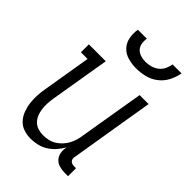

<svg xmlns="http://www.w3.org/2000/svg" viewBox="-220 -836 939 939"><g transform="rotate(45 250.0 -366.0)"><path d="M171 8Q145 8 121.5 0Q98 -8 82 -26Q66 -44 57.5 -67Q49 -90 46 -115Q43 -140 44.5 -166Q46 -192 51 -218L92 -465H46V-520H163L111 -209Q108 -190 107 -171Q106 -152 108.5 -134Q111 -116 117.5 -99.5Q124 -83 136.5 -70.5Q149 -58 166.5 -52.5Q184 -47 202 -47Q219 -47 237 -51Q255 -55 270.5 -64.5Q286 -74 299 -88Q312 -102 320.5 -118Q329 -134 334 -151Q339 -168 341 -185L397 -520H459L387 -84Q385 -76 386 -69Q387 -62 391 -57Q395 -52 402 -49.5Q409 -47 416 -47H430V8H407Q388 8 370 3Q352 -2 340 -15Q328 -28 324.5 -46.5Q321 -65 325 -84V-86Q313 -65 297 -47Q281 -29 260.5 -16Q240 -3 217 2.5Q194 8 171 8ZM293 -600Q264 -600 236.5 -607.5Q209 -615 190 -634.5Q171 -654 165.5 -682.5Q160 -711 165 -740H227Q224 -722 227 -705Q230 -688 241 -676.5Q252 -665 268 -660Q284 -655 302 -655Q320 -655 338 -660Q356 -665 371 -676.5Q386 -688 394 -705Q402 -722 405 -740H467Q462 -711 447.5 -682.5Q433 -654 408 -634.5Q383 -615 352.5 -607.5Q322 -600 293 -600Z"/></g></svg>

Font: Iosevka Curly Slab Light
Style: Italic
Weight: 300
Italic angle: -9°
Monospace: yes
Designer: Belleve Invis
Foundry: Belleve Invis
Version: Version 22.1.2; ttfautohint (v1.8.4)